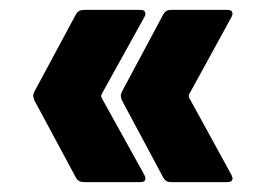

<svg xmlns="http://www.w3.org/2000/svg" viewBox="-20 -475 538 388"><path d="M134 -115 49 -273 47 -281Q47 -283 49 -289L134 -447Q139 -455 149 -455H264Q271 -455 273 -451Q275 -447 272 -441L185 -284Q184 -281 185 -278L272 -121L274 -115Q274 -107 264 -107H149Q139 -107 134 -115ZM226 -289 310 -446Q315 -455 325 -455H440Q447 -455 449 -451Q451 -447 448 -441L362 -284Q361 -281 362 -278L448 -121L450 -115Q450 -107 440 -107H325Q315 -107 310 -116L226 -273L224 -281Q224 -283 226 -289Z"/></svg>

Font: Barlow GEO ExtraBold
Style: Regular
Weight: 800
Designer: Jeremy Tribby
Foundry: Tribby Type
Version: Version 1.408